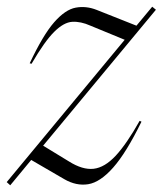

<svg xmlns="http://www.w3.org/2000/svg" viewBox="-40 -542 484 572"><path d="M-20 0.5 331.5 -423.5 229.5 -465.5Q200.5 -478.5 175.2 -477Q150 -475.5 121.5 -447.2Q93 -419 54 -352L48.5 -353.5Q88 -437.5 121.2 -475.5Q154.5 -513.5 185.5 -519.2Q216.5 -525 248 -512.5L366.5 -465.5L413.5 -522L424.5 -513L88.5 -108L165.5 -61Q206 -35.5 239 -39.2Q272 -43 304.8 -78.2Q337.5 -113.5 376 -182L381.5 -179.5Q336 -86.5 297.2 -42.8Q258.5 1 222.8 6.8Q187 12.5 151 -8.5L53 -65.5L-9.5 10Z"/></svg>

Font: Newsreader Display Light
Style: Italic
Weight: 300
Italic angle: -17°
Designer: Hugues Gentile
Foundry: Production Type
Version: Version 1.001